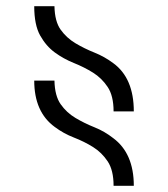

<svg xmlns="http://www.w3.org/2000/svg" viewBox="-20 -620 540 617"><path d="M90 -600H155Q156 -551 175 -524.5Q194 -498 222.5 -481Q251 -464 283.5 -451Q316 -438 344 -417Q410 -369 410 -262H345Q345 -312 326 -340.5Q307 -369 279 -386.5Q251 -404 217.5 -417.5Q184 -431 156 -451.5Q128 -472 109 -506Q90 -540 90 -600ZM90 -361H155Q156 -312 175 -285Q194 -258 222.5 -241Q251 -224 283.5 -211Q316 -198 344 -176Q410 -127 410 -23H345Q345 -73 326 -101.5Q307 -130 279 -147.5Q251 -165 217.5 -178Q184 -191 156 -212Q90 -260 90 -361Z"/></svg>

Font: Antic
Style: Regular
Weight: 400
Version: Version 1.0002